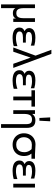

<svg xmlns="http://www.w3.org/2000/svg" viewBox="1316 -2085 1003 3675"><g transform="rotate(90 1817.5 -247.5)"><path d="M64 233.9V-415.5H135.3V-208.5Q135.3 -159.2 143.3 -126.7Q151.4 -94.2 172.6 -76.2Q193.8 -58.1 232.4 -58.1Q272.5 -58.1 293.5 -77.4Q314.5 -96.7 321.5 -128.9Q328.6 -161.1 328.6 -209V-415.5H399.9V0H335.9L333.5 -51.8Q322.8 -28.3 311.5 -17.6Q286.1 7.3 231.4 7.3Q182.1 7.3 155.3 -15.1Q145.5 -23.9 135.3 -40V233.9Z M526.9 -181.2Q546.9 -205.6 576.7 -216.3Q517.6 -243.2 517.6 -303.7Q517.6 -345.7 544.9 -377Q587.4 -423.3 702.6 -423.3Q781.7 -423.3 853 -402.8V-335Q789.1 -358.9 717.3 -358.9Q592.3 -358.9 592.3 -296.4Q592.3 -266.6 619.1 -253.4Q646 -240.2 698.7 -240.2H795.9V-185.1H699.2Q582 -185.1 582 -119.6Q582 -85.9 616.5 -68.6Q650.9 -51.3 708 -51.3Q780.3 -51.3 862.8 -79.1V-8.8Q789.1 13.2 706.1 13.2Q609.9 13.2 559.6 -18.1Q536.1 -32.7 521.5 -58.8Q506.8 -85 506.8 -115.2Q506.8 -156.2 526.9 -181.2Z M888.7 0 1044.9 -426.3 933.1 -729.5H1010.7L1279.8 0H1201.2L1082.5 -332L969.7 0Z M1343.3 -181.2Q1363.3 -205.6 1393.1 -216.3Q1334 -243.2 1334 -303.7Q1334 -345.7 1361.3 -377Q1403.8 -423.3 1519 -423.3Q1598.1 -423.3 1669.4 -402.8V-335Q1605.5 -358.9 1533.7 -358.9Q1408.7 -358.9 1408.7 -296.4Q1408.7 -266.6 1435.5 -253.4Q1462.4 -240.2 1515.1 -240.2H1612.3V-185.1H1515.6Q1398.4 -185.1 1398.4 -119.6Q1398.4 -85.9 1432.9 -68.6Q1467.3 -51.3 1524.4 -51.3Q1596.7 -51.3 1679.2 -79.1V-8.8Q1605.5 13.2 1522.5 13.2Q1426.3 13.2 1376 -18.1Q1352.5 -32.7 1337.9 -58.8Q1323.2 -85 1323.2 -115.2Q1323.2 -156.2 1343.3 -181.2Z M1708 -415.5H2020.5V-348.1H1900.4V0H1828.1V-348.1H1708Z M2089.4 -415.5H2160.6V-362.3Q2181.2 -388.2 2196.8 -398.9Q2232.4 -423.3 2283.2 -423.3Q2359.4 -423.3 2393.6 -382.6Q2427.7 -341.8 2427.7 -256.8V233.9H2356.4V-239.7Q2356.4 -282.7 2348.4 -308.3Q2340.3 -334 2320.8 -346.2Q2301.3 -358.4 2266.6 -358.4Q2208 -358.4 2184.3 -320.3Q2160.6 -282.2 2160.6 -208V0H2089.4ZM2227.1 -706.5H2301.3L2290.5 -500.5H2237.8Z M2559.1 -319.8Q2586.4 -370.1 2635.5 -397.7Q2684.6 -425.3 2747.1 -425.3Q2781.2 -425.3 2839.4 -420.4Q2899.9 -415.5 2935.5 -415.5H3018.1V-348.1H2919.9Q2938 -322.8 2944.3 -310.1Q2966.3 -265.1 2966.3 -204.1Q2966.3 -139.6 2939 -90.3Q2911.6 -41 2862.1 -14.2Q2812.5 12.7 2748 12.7Q2685.1 12.7 2635.5 -15.1Q2585.9 -43 2558.6 -92.3Q2531.2 -141.6 2531.2 -203.6Q2531.2 -269.5 2559.1 -319.8ZM2622.1 -129.9Q2638.2 -96.2 2670.2 -76.2Q2702.1 -56.2 2748.5 -56.2Q2797.9 -56.2 2830.1 -76.4Q2862.3 -96.7 2877.7 -131.1Q2893.1 -165.5 2893.1 -209.5Q2893.1 -265.1 2866.2 -309.6Q2857.9 -323.2 2846.2 -337.4L2834 -351.1Q2781.7 -356 2752.9 -356Q2706.1 -356 2672.9 -335.4Q2639.6 -314.9 2622.8 -280.3Q2606 -245.6 2606 -203.6Q2606 -163.1 2622.1 -129.9Z M3071.8 -181.2Q3091.8 -205.6 3121.6 -216.3Q3062.5 -243.2 3062.5 -303.7Q3062.5 -345.7 3089.8 -377Q3132.3 -423.3 3247.6 -423.3Q3326.7 -423.3 3397.9 -402.8V-335Q3334 -358.9 3262.2 -358.9Q3137.2 -358.9 3137.2 -296.4Q3137.2 -266.6 3164.1 -253.4Q3190.9 -240.2 3243.7 -240.2H3340.8V-185.1H3244.1Q3127 -185.1 3127 -119.6Q3127 -85.9 3161.4 -68.6Q3195.8 -51.3 3252.9 -51.3Q3325.2 -51.3 3407.7 -79.1V-8.8Q3334 13.2 3251 13.2Q3154.8 13.2 3104.5 -18.1Q3081.1 -32.7 3066.4 -58.8Q3051.8 -85 3051.8 -115.2Q3051.8 -156.2 3071.8 -181.2Z M3497.1 -415.5H3569.3V0H3497.1Z"/></g></svg>

Font: NMS Futura Pro Book
Style: Regular
Weight: 400
Designer: Blend3rman
Version: Version 0.1